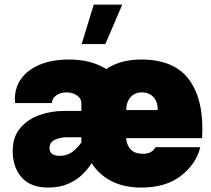

<svg xmlns="http://www.w3.org/2000/svg" viewBox="-20 -823 934 848"><path d="M394 -802.7H520L445.3 -628.4H340.8ZM36.1 -155.8Q36.1 -217.8 68.8 -256.8Q101.6 -295.9 153.3 -314.5Q205.1 -333 261.7 -333H339.4V-367.7Q339.4 -387.7 320.1 -401.4Q300.8 -415 273.9 -415Q247.1 -415 228.3 -401.6Q209.5 -388.2 209.5 -367.7H46.4Q41.5 -426.3 69.6 -469.5Q97.7 -512.7 153.1 -536.4Q208.5 -560.1 284.7 -560.1Q383.3 -560.1 449.2 -518.1Q512.2 -560.1 603 -560.1Q752 -560.1 817.1 -468.5Q882.3 -377 872.6 -212.9H536.6Q544.9 -143.6 611.8 -143.6Q630.4 -143.6 644.5 -150.6Q658.7 -157.7 666.5 -172.9H864.7Q845.2 -96.7 778.3 -45.7Q711.4 5.4 604.5 5.4Q528.3 5.4 472.9 -22.7Q417.5 -50.8 384.8 -102.5Q367.7 -75.2 341.8 -50.5Q315.9 -25.9 279.1 -10.3Q242.2 5.4 192.4 5.4Q115.7 5.4 75.9 -39.1Q36.1 -83.5 36.1 -155.8ZM537.6 -336.9H676.8Q676.8 -373.5 657.7 -394.3Q638.7 -415 605.5 -415Q575.7 -415 556.6 -393.6Q537.6 -372.1 537.6 -336.9ZM243.2 -134.8Q276.4 -134.8 298.8 -151.6Q321.3 -168.5 339.4 -193.8V-216.8H274.9Q248 -216.8 223.4 -206.1Q198.7 -195.3 198.7 -169.4Q198.7 -134.8 243.2 -134.8Z"/></svg>

Font: Estedad-FD Black
Style: Regular
Weight: 900
Designer: Amin Abedi
Version: Version 7.3